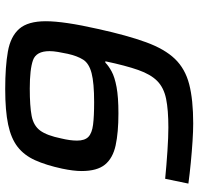

<svg xmlns="http://www.w3.org/2000/svg" viewBox="-32 -704 744 719"><g transform="rotate(90 339.5 -344.0)"><path d="M313 8Q229 8 172.5 -2Q116 -12 87.5 -44.5Q59 -77 59 -144Q59 -212 88 -340Q112 -449 137.5 -519Q163 -589 200 -627.5Q237 -666 295 -681Q353 -696 442 -696Q470 -696 508.5 -693.5Q547 -691 588.5 -687Q630 -683 667 -678L649 -591Q598 -596 545 -599.5Q492 -603 457 -603Q391 -603 349.5 -594.5Q308 -586 283 -561.5Q258 -537 241.5 -490Q225 -443 209 -367H214Q226 -379 247 -390.5Q268 -402 305.5 -409Q343 -416 404 -416Q476 -416 524 -405.5Q572 -395 596 -365.5Q620 -336 620 -278Q620 -248 611 -205Q598 -145 579.5 -104Q561 -63 529.5 -38.5Q498 -14 446 -3Q394 8 313 8ZM311 -84Q377 -84 413.5 -91Q450 -98 468.5 -123Q487 -148 498 -202Q506 -235 506 -261Q506 -290 492 -303.5Q478 -317 446.5 -321Q415 -325 362 -325Q290 -325 253.5 -315.5Q217 -306 203 -284Q189 -262 181 -226Q177 -207 174 -189.5Q171 -172 171 -158Q171 -108 205 -96Q239 -84 311 -84Z"/></g></svg>

Font: Saira Medium
Style: Italic
Weight: 500
Italic angle: -12°
Designer: Hector Gatti with collaboration of the Omnibus-Type team
Foundry: Omnibus-Type
Version: Version 1.100; ttfautohint (v1.8.3)